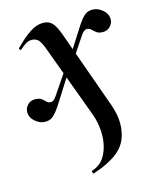

<svg xmlns="http://www.w3.org/2000/svg" viewBox="-114 -465 649 811"><g transform="rotate(-15 211.0 -60.0)"><path d="M195 275Q193 276 190.5 269.5Q188 263 191 262Q226 251 244 224Q262 197 268 161Q273 132 270 99.5Q267 67 256 36L135 -292Q123 -323 111.5 -330.5Q100 -338 88 -338Q73 -338 61 -330.5Q49 -323 36 -311Q33 -307 28.5 -311.5Q24 -316 28 -319Q65 -357 94.5 -376Q124 -395 151 -395Q177 -395 191.5 -379.5Q206 -364 220 -325L343 20Q354 52 356.5 81Q359 110 354 135Q345 187 306 219Q267 251 195 275ZM54 11Q29 11 8 -9Q-13 -29 -9 -55Q-7 -69 5 -80.5Q17 -92 35 -92Q54 -92 63.5 -85Q73 -78 80 -70.5Q87 -63 99 -63Q104 -63 110 -67Q116 -71 124 -83L204 -201L214 -187L135 -62Q116 -31 103 -15.5Q90 0 79.5 5.5Q69 11 54 11ZM219 -184 208 -198 288 -323Q307 -354 319.5 -369Q332 -384 343 -389.5Q354 -395 368 -395Q393 -395 414 -375.5Q435 -356 432 -330Q430 -316 418 -304Q406 -292 387 -292Q369 -292 359.5 -299.5Q350 -307 342.5 -314.5Q335 -322 323 -322Q319 -322 312.5 -318Q306 -314 298 -302Z"/></g></svg>

Font: Cormorant
Style: Bold Italic
Weight: 700
Italic angle: -10°
Designer: Christian Thalmann (Catharsis Fonts)
Foundry: Catharsis Fonts
Version: Version 4.000